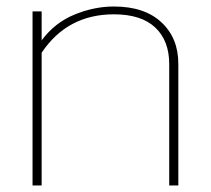

<svg xmlns="http://www.w3.org/2000/svg" viewBox="-20 -570 648 590"><path d="M80 -535H108V-446Q148 -500 208.5 -525Q269 -550 330 -550Q424 -550 476 -501.5Q528 -453 528 -374V0H500V-373Q500 -445 457 -485.5Q414 -526 330 -526Q187 -526 108 -408V0H80Z"/></svg>

Font: Prompt Thin
Style: Regular
Weight: 250
Designer: Katatrad Team
Foundry: CadsonDemak
Version: Version 1.001